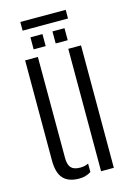

<svg xmlns="http://www.w3.org/2000/svg" viewBox="-120 -842 621 909"><g transform="rotate(-15 190.5 -388.0)"><path d="M49 -110V-600H111.5L112 -105Q112 -71.5 125.5 -56.8Q139 -42 170 -42Q193.5 -42 210.5 -51V-9.5Q185.5 7 152.5 7Q100 7 74.5 -20.8Q49 -48.5 49 -110ZM260.5 0V-600H323V0ZM209.5 -640V-699H268.5V-640ZM101.5 -640V-699H160.5V-640ZM74 -781.5H296.5V-739H74Z"/></g></svg>

Font: Big Shoulders Stencil Text Light
Style: Regular
Weight: 300
Designer: Patric King
Foundry: XO Type Co
Version: Version 1.000